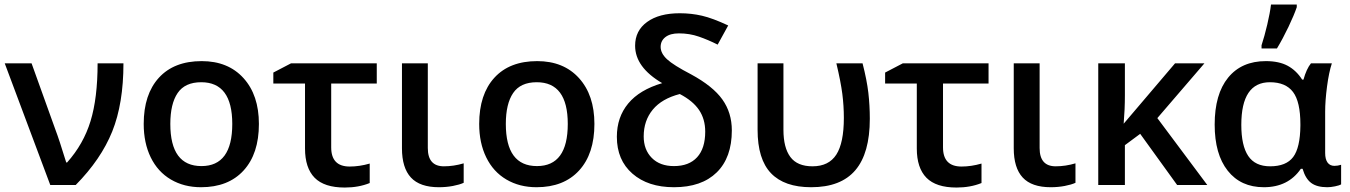

<svg xmlns="http://www.w3.org/2000/svg" viewBox="-20 -821 5989 852"><path d="M1 -540H120.1L226.1 -245.1Q241.7 -204.6 273.9 -100.1H277.8Q350.6 -181.6 381.8 -283.7Q413.1 -385.7 413.1 -540H527.8Q527.8 -361.3 478 -237.5Q428.2 -113.8 315.9 0H203.1Z M1128.9 -271Q1128.9 -138.7 1061 -64.5Q993.2 9.8 872.1 9.8Q796.4 9.8 738.3 -24.4Q680.2 -58.6 648.9 -122.6Q617.7 -186.5 617.7 -271Q617.7 -402.3 685.1 -476.1Q752.4 -549.8 875 -549.8Q992.2 -549.8 1060.5 -474.4Q1128.9 -398.9 1128.9 -271ZM735.8 -271Q735.8 -84 874 -84Q1010.7 -84 1010.7 -271Q1010.7 -456.1 873 -456.1Q800.8 -456.1 768.3 -408.2Q735.8 -360.4 735.8 -271Z M1449.7 -450.2V-167Q1449.7 -82 1531.7 -82Q1575.2 -82 1620.6 -95.2V-8.8Q1571.3 11.2 1509.8 11.2Q1418.9 11.2 1376.2 -32.2Q1333.5 -75.7 1333.5 -162.1V-450.2H1192.9V-499L1271.5 -540H1651.9V-450.2Z M1878.4 -540V-164.1Q1878.4 -83 1949.7 -83Q1993.2 -83 2037.6 -96.2V-9.8Q2019.5 -1.5 1989.7 4.2Q1960 9.8 1927.7 9.8Q1843.3 9.8 1803.5 -33.2Q1763.7 -76.2 1763.7 -163.1V-540Z M2617.7 -271Q2617.7 -138.7 2549.8 -64.5Q2481.9 9.8 2360.8 9.8Q2285.2 9.8 2227.1 -24.4Q2168.9 -58.6 2137.7 -122.6Q2106.4 -186.5 2106.4 -271Q2106.4 -402.3 2173.8 -476.1Q2241.2 -549.8 2363.8 -549.8Q2481 -549.8 2549.3 -474.4Q2617.7 -398.9 2617.7 -271ZM2224.6 -271Q2224.6 -84 2362.8 -84Q2499.5 -84 2499.5 -271Q2499.5 -456.1 2361.8 -456.1Q2289.6 -456.1 2257.1 -408.2Q2224.6 -360.4 2224.6 -271Z M2918.5 -452.1Q2798.3 -522.5 2798.3 -618.2Q2798.3 -685.1 2851.6 -723.6Q2904.8 -762.2 2996.6 -762.2Q3047.9 -762.2 3095.2 -751.2Q3142.6 -740.2 3211.4 -708L3164.6 -623Q3123 -644 3081.5 -658.4Q3040 -672.9 2992.7 -672.9Q2954.1 -672.9 2932.9 -656.5Q2911.6 -640.1 2911.6 -612.8Q2911.6 -584.5 2939.9 -558.1Q2968.3 -531.7 3046.4 -491.2Q3143.6 -438.5 3185.5 -379.6Q3227.5 -320.8 3227.5 -242.2Q3227.5 -121.6 3160.4 -55.9Q3093.3 9.8 2970.7 9.8Q2855.5 9.8 2786.4 -50.5Q2717.3 -110.8 2717.3 -213.9Q2717.3 -300.8 2767.6 -361.6Q2817.9 -422.4 2918.5 -452.1ZM3109.4 -236.8Q3109.4 -292.5 3082 -333Q3054.7 -373.5 2996.6 -403.8Q2917 -383.3 2876.7 -334.5Q2836.4 -285.6 2836.4 -215.8Q2836.4 -156.7 2872.3 -120.4Q2908.2 -84 2970.7 -84Q3037.6 -84 3073.5 -123.3Q3109.4 -162.6 3109.4 -236.8Z M3579.6 9.8Q3460.9 9.8 3401.4 -52.2Q3341.8 -114.3 3341.8 -245.1V-540H3456.5V-245.1Q3456.5 -165.5 3487.3 -124.3Q3518.1 -83 3585.4 -83Q3657.7 -83 3691.2 -135Q3724.6 -187 3724.6 -297.9Q3724.6 -351.1 3717.8 -404.5Q3710.9 -458 3691.4 -540H3807.6Q3826.7 -465.8 3833.3 -409.4Q3839.8 -353 3839.8 -293.9Q3839.8 -141.1 3775.6 -65.7Q3711.4 9.8 3579.6 9.8Z M4164.6 -450.2V-167Q4164.6 -82 4246.6 -82Q4290 -82 4335.4 -95.2V-8.8Q4286.1 11.2 4224.6 11.2Q4133.8 11.2 4091.1 -32.2Q4048.3 -75.7 4048.3 -162.1V-450.2H3907.7V-499L3986.3 -540H4366.7V-450.2Z M4593.3 -540V-164.1Q4593.3 -83 4664.6 -83Q4708 -83 4752.4 -96.2V-9.8Q4734.4 -1.5 4704.6 4.2Q4674.8 9.8 4642.6 9.8Q4558.1 9.8 4518.3 -33.2Q4478.5 -76.2 4478.5 -163.1V-540Z M4966.3 -272 5194.3 -540H5324.7L5115.7 -296.9L5337.4 0H5203.6L5039.6 -227.1L4971.7 -176.8V0H4853.5V-540H4971.7V-398.9Q4971.7 -336.4 4966.3 -272Z M5616.2 -83Q5687.5 -83 5718.5 -124.3Q5749.5 -165.5 5750.5 -263.2V-269Q5750.5 -369.6 5717.8 -412.8Q5685.1 -456.1 5615.2 -456.1Q5488.3 -456.1 5488.3 -267.1Q5488.3 -174.8 5519 -128.9Q5549.8 -83 5616.2 -83ZM5588.4 9.8Q5485.8 9.8 5428 -63.5Q5370.1 -136.7 5370.1 -268.1Q5370.1 -403.3 5429.9 -476.6Q5489.7 -549.8 5597.2 -549.8Q5655.8 -549.8 5694.1 -529.1Q5732.4 -508.3 5758.3 -467.8H5764.2Q5777.3 -515.1 5797.4 -540H5890.1Q5877 -500 5868.7 -437.3Q5860.4 -374.5 5860.4 -325.2V-142.1Q5860.4 -114.3 5871.1 -99.6Q5881.8 -85 5901.4 -85Q5916.5 -85 5931.2 -89.8V-2.9Q5923.3 2 5904.1 5.9Q5884.8 9.8 5870.1 9.8Q5823.7 9.8 5798.3 -9.3Q5772.9 -28.3 5760.3 -71.8H5752.4Q5696.3 9.8 5588.4 9.8ZM5578.1 -620.1Q5591.3 -660.2 5603.5 -712.2Q5615.7 -764.2 5620.1 -800.8H5734.4V-789.1Q5722.7 -754.4 5697.8 -702.1Q5672.9 -649.9 5646.5 -606H5578.1Z"/></svg>

Font: JBL Sans
Style: Semibold
Weight: 600
Version: Version 1.10